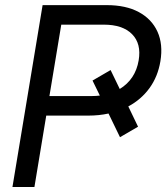

<svg xmlns="http://www.w3.org/2000/svg" viewBox="-20 -748 665 768"><path d="M29.8 0 150.4 -727.5H407.2Q483.4 -727.5 535.2 -699.7Q586.9 -671.9 609.9 -621.3Q632.8 -570.8 621.6 -502.9Q611.3 -441.4 577.9 -395.5Q544.4 -349.6 493.2 -322.3L532.2 -241.2L460 -199.2L414.1 -293.9Q376 -285.6 334 -285.6H165L117.7 0ZM422.4 -467.8 459 -392.1Q522 -430.7 534.7 -506.8Q545.9 -573.2 508.3 -611.3Q470.7 -649.4 395 -649.4H225.1L177.7 -363.8H347.7Q363.8 -363.8 379.4 -365.7L350.1 -425.8Z"/></svg>

Font: Inter Display
Style: Italic
Weight: 400
Italic angle: -9.39999°
Designer: Rasmus Andersson
Foundry: rsms
Version: Version 4.000;git-a52131595